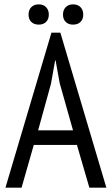

<svg xmlns="http://www.w3.org/2000/svg" viewBox="-20 -861 513 881"><path d="M333 -196H135L79 0H5L216 -711H257L468 0H390ZM155 -263H315L254 -479L235 -584H233L214 -477ZM111 -794Q111 -815 123.5 -828Q136 -841 158 -841Q179 -841 191.5 -828Q204 -815 204 -794Q204 -773 191.5 -760.5Q179 -748 158 -748Q136 -748 123.5 -760.5Q111 -773 111 -794ZM269 -794Q269 -815 281.5 -828Q294 -841 315 -841Q337 -841 349.5 -828Q362 -815 362 -794Q362 -773 349.5 -760.5Q337 -748 315 -748Q294 -748 281.5 -760.5Q269 -773 269 -794Z"/></svg>

Font: PT Sans Narrow
Style: Regular
Weight: 400
Width: 3
Designer: A.Korolkova, O.Umpeleva, V.Yefimov
Foundry: ParaType Ltd
Version: Version 2.003W OFL